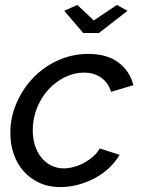

<svg xmlns="http://www.w3.org/2000/svg" viewBox="-20 -750 571 780"><path d="M241 -706 294 -730 361 -667 455 -730 498 -706 382 -616H318ZM225 10Q177 10 139.5 -7.5Q102 -25 75.5 -55Q49 -85 35.5 -125Q22 -165 22 -210Q22 -273 47 -331Q72 -389 114.5 -433.5Q157 -478 215 -504.5Q273 -531 339 -531Q414 -531 460.5 -496.5Q507 -462 522 -404L431 -377Q420 -414 391 -434.5Q362 -455 321 -455Q281 -455 243.5 -436.5Q206 -418 177 -386.5Q148 -355 130.5 -312Q113 -269 113 -221Q113 -188 122 -159.5Q131 -131 147.5 -110.5Q164 -90 187.5 -78Q211 -66 239 -66Q260 -66 282.5 -72.5Q305 -79 324.5 -90Q344 -101 360 -115.5Q376 -130 385 -147L466 -121Q449 -92 423.5 -68Q398 -44 366.5 -27Q335 -10 299 0Q263 10 225 10Z"/></svg>

Font: PTCRaleway Medium
Style: Italic
Weight: 500
Italic angle: -12°
Designer: Matt McInerney, Pablo Impallari, Rodrigo Fuenzalida
Foundry: Matt McInerney, Pablo Impallari, Rodrigo Fuenzalida
Version: Version 3.000g; ttfautohint (v1.5) -l 8 -r 28 -G 28 -x 14 -D